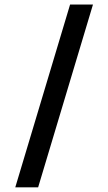

<svg xmlns="http://www.w3.org/2000/svg" viewBox="-20 -756 467 828"><path d="M380.9 -736.3 144.5 51.8H45.9L282.2 -736.3Z"/></svg>

Font: FreeUniversal
Style: BoldItalic
Weight: 700
Italic angle: -11°
Version: Version 1.001 March 22, 2017